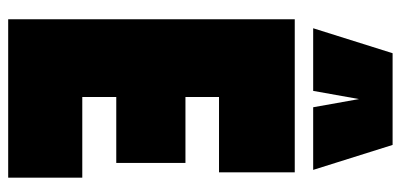

<svg xmlns="http://www.w3.org/2000/svg" viewBox="-275 -704 979 469"><g transform="rotate(90 214.5 -469.5)"><path d="M27 0V-700H401V-515H217V-433H378V-264H217V-181H414V0ZM49 -745 110 -939H334L395 -745H242L222 -857L202 -745Z"/></g></svg>

Font: Georama Condensed Black
Style: Regular
Weight: 900
Width: 3
Designer: Jean-Baptiste Levee
Foundry: Production Type
Version: Version 1.000